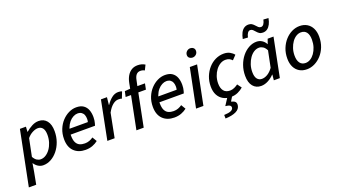

<svg xmlns="http://www.w3.org/2000/svg" viewBox="-86 -1386 4030 2278"><g transform="rotate(-20 1929.0 -247.5)"><path d="M-14 200 124 -489H200L196 -426H200Q236 -457 277.5 -479Q319 -501 362 -501Q427 -501 464.5 -455Q502 -409 502 -323Q502 -253 480.5 -192Q459 -131 421.5 -85Q384 -39 337 -13.5Q290 12 239 12Q204 12 174.5 -7Q145 -26 127 -55H125L108 47L79 200ZM235 -65Q268 -65 299 -84.5Q330 -104 354.5 -138Q379 -172 393 -216.5Q407 -261 407 -310Q407 -368 385.5 -396Q364 -424 326 -424Q295 -424 257.5 -405Q220 -386 189 -349L144 -128Q163 -94 186 -79.5Q209 -65 235 -65Z M773 12Q682 12 628 -41.5Q574 -95 574 -194Q574 -263 597 -319Q620 -375 658 -415.5Q696 -456 742.5 -478.5Q789 -501 837 -501Q894 -501 928 -477Q962 -453 977 -413Q992 -373 992 -322Q992 -301 989.5 -282.5Q987 -264 982.5 -248Q978 -232 974 -219H642L650 -289H909Q912 -301 913 -309Q914 -317 914 -328Q914 -354 906 -376.5Q898 -399 878.5 -413Q859 -427 827 -427Q802 -427 773.5 -412.5Q745 -398 721 -370Q697 -342 681.5 -301Q666 -260 666 -209Q666 -151 682 -119.5Q698 -88 726 -75.5Q754 -63 791 -63Q822 -63 848.5 -73Q875 -83 897 -99L931 -42Q901 -18 861.5 -3Q822 12 773 12Z M1050 0 1147 -489H1223L1213 -395H1217Q1246 -440 1284.5 -470.5Q1323 -501 1367 -501Q1382 -501 1394 -499Q1406 -497 1415 -492L1383 -411Q1375 -416 1363.5 -417Q1352 -418 1339 -418Q1304 -418 1268 -389Q1232 -360 1201 -302L1142 0Z M1417 0 1500 -415H1432L1447 -484L1516 -489L1529 -557Q1539 -607 1560.5 -643.5Q1582 -680 1615 -700.5Q1648 -721 1693 -721Q1720 -721 1743 -714.5Q1766 -708 1785 -696L1754 -633Q1745 -639 1731 -643Q1717 -647 1700 -647Q1669 -647 1649.5 -625Q1630 -603 1622 -560L1607 -489H1703L1688 -415H1592L1509 0Z M1894 12Q1803 12 1749 -41.5Q1695 -95 1695 -194Q1695 -263 1718 -319Q1741 -375 1779 -415.5Q1817 -456 1863.5 -478.5Q1910 -501 1958 -501Q2015 -501 2049 -477Q2083 -453 2098 -413Q2113 -373 2113 -322Q2113 -301 2110.5 -282.5Q2108 -264 2103.5 -248Q2099 -232 2095 -219H1763L1771 -289H2030Q2033 -301 2034 -309Q2035 -317 2035 -328Q2035 -354 2027 -376.5Q2019 -399 1999.5 -413Q1980 -427 1948 -427Q1923 -427 1894.5 -412.5Q1866 -398 1842 -370Q1818 -342 1802.5 -301Q1787 -260 1787 -209Q1787 -151 1803 -119.5Q1819 -88 1847 -75.5Q1875 -63 1912 -63Q1943 -63 1969.5 -73Q1996 -83 2018 -99L2052 -42Q2022 -18 1982.5 -3Q1943 12 1894 12Z M2170 0 2269 -489H2361L2263 0ZM2339 -583Q2318 -583 2301 -596Q2284 -609 2284 -633Q2284 -660 2303.5 -678.5Q2323 -697 2349 -697Q2371 -697 2387.5 -683.5Q2404 -670 2404 -646Q2404 -619 2385 -601Q2366 -583 2339 -583Z M2606 12Q2553 12 2511.5 -11Q2470 -34 2446.5 -78Q2423 -122 2423 -186Q2423 -253 2445.5 -310Q2468 -367 2506 -410Q2544 -453 2594 -477Q2644 -501 2699 -501Q2745 -501 2777 -483Q2809 -465 2827 -441L2777 -389Q2760 -407 2741 -416Q2722 -425 2694 -425Q2659 -425 2627.5 -406Q2596 -387 2571.5 -354.5Q2547 -322 2532.5 -279.5Q2518 -237 2518 -190Q2518 -130 2544.5 -96.5Q2571 -63 2624 -63Q2653 -63 2679.5 -75.5Q2706 -88 2726 -103L2765 -50Q2737 -25 2697.5 -6.5Q2658 12 2606 12ZM2459 230 2458 185Q2518 183 2545.5 170Q2573 157 2575 134Q2576 115 2560.5 105Q2545 95 2506 91L2567 -3H2629L2588 64Q2625 73 2638.5 88Q2652 103 2649 130Q2644 178 2593.5 202.5Q2543 227 2459 230Z M2990 12Q2926 12 2888 -34Q2850 -80 2850 -166Q2850 -236 2872 -297Q2894 -358 2931 -403.5Q2968 -449 3015.5 -475Q3063 -501 3113 -501Q3151 -501 3181.5 -481.5Q3212 -462 3229 -429H3231L3252 -489H3326L3228 0H3152L3159 -70H3156Q3121 -33 3077.5 -10.5Q3034 12 2990 12ZM3026 -64Q3062 -64 3098 -85.5Q3134 -107 3167 -152L3209 -358Q3191 -394 3167 -409Q3143 -424 3118 -424Q3084 -424 3053 -404.5Q3022 -385 2998 -350.5Q2974 -316 2959.5 -272Q2945 -228 2945 -179Q2945 -121 2967 -92.5Q2989 -64 3026 -64ZM3225 -576Q3198 -576 3180.5 -588Q3163 -600 3150 -616Q3137 -632 3123.5 -644Q3110 -656 3092 -656Q3072 -656 3058 -636Q3044 -616 3037 -582L2973 -586Q2981 -628 2996.5 -659.5Q3012 -691 3036.5 -708Q3061 -725 3093 -725Q3120 -725 3137.5 -713Q3155 -701 3168 -685.5Q3181 -670 3194.5 -658Q3208 -646 3226 -646Q3247 -646 3261 -666Q3275 -686 3282 -720L3345 -716Q3338 -674 3322 -642.5Q3306 -611 3282 -593.5Q3258 -576 3225 -576Z M3569 12Q3514 12 3474 -12Q3434 -36 3412 -80.5Q3390 -125 3390 -186Q3390 -256 3413 -313.5Q3436 -371 3474 -413Q3512 -455 3559.5 -478Q3607 -501 3657 -501Q3711 -501 3751 -477Q3791 -453 3813 -408.5Q3835 -364 3835 -303Q3835 -233 3812.5 -175.5Q3790 -118 3751.5 -76Q3713 -34 3665.5 -11Q3618 12 3569 12ZM3578 -64Q3610 -64 3639.5 -82Q3669 -100 3692 -132.5Q3715 -165 3728.5 -207.5Q3742 -250 3742 -299Q3742 -360 3718 -392.5Q3694 -425 3647 -425Q3616 -425 3586.5 -407Q3557 -389 3534 -356.5Q3511 -324 3497 -281.5Q3483 -239 3483 -190Q3483 -130 3507.5 -97Q3532 -64 3578 -64Z"/></g></svg>

Font: Source Sans 3 ExtraLight Medium
Style: Italic
Weight: 500
Italic angle: -11°
Version: Version 3.052;hotconv 1.1.0;makeotfexe 2.6.0